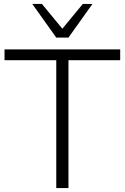

<svg xmlns="http://www.w3.org/2000/svg" viewBox="-20 -956 634 976"><path d="M266 0V-650H3V-705H591V-650H328V0ZM266 -765 144 -936H193L297 -810L401 -936H450L328 -765Z"/></svg>

Font: Nunito Sans Light
Style: Regular
Weight: 300
Designer: Vernon Adams
Foundry: Vernon Adams
Version: Version 3.101; ttfautohint (v1.8.4.7-5d5b);gftools[0.9.27]